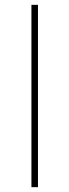

<svg xmlns="http://www.w3.org/2000/svg" viewBox="-20 -603 287 794"><path d="M110 171V-583H137V171Z"/></svg>

Font: Rokkitt Thin
Style: Regular
Weight: 250
Version: Version 3.103